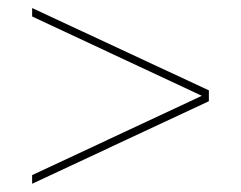

<svg xmlns="http://www.w3.org/2000/svg" viewBox="-20 -626 600 478"><path d="M60 -585V-606L500 -401V-374L60 -168.5V-190L482.5 -387.5Z"/></svg>

Font: Bodoni Moda 11pt
Style: Regular
Weight: 400
Version: Version 2.004